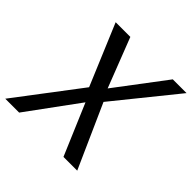

<svg xmlns="http://www.w3.org/2000/svg" viewBox="-218 -858 1017 1017"><g transform="rotate(45 290.0 -350.0)"><path d="M500 0H397L275 -287L65 0H-39L232 -357L88 -700H198L306 -422L516 -700H619L341 -356Z"/></g></svg>

Font: Cabin
Style: Italic
Weight: 400
Designer: Pablo Impallari
Foundry: Pablo Impallari. www.impallari.com Igino Marini. www.ikern.com
Version: Version 1.005